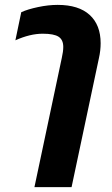

<svg xmlns="http://www.w3.org/2000/svg" viewBox="-20 -570 457 786"><path d="M233 -333Q239 -359 239 -378Q239 -407 220 -419.5Q201 -432 155 -432Q103 -432 43 -405L67 -520Q93 -532 135.5 -541Q178 -550 216 -550Q302 -550 347 -509Q392 -468 392 -393Q392 -363 385 -332L273 196H121Z"/></svg>

Font: Prompt SemiBold
Style: Italic
Weight: 600
Italic angle: -12°
Designer: Katatrad Team
Foundry: CadsonDemak
Version: Version 1.001